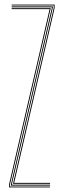

<svg xmlns="http://www.w3.org/2000/svg" viewBox="-20 -820 279 840"><path d="M37 -16 215 -785V-796H31V-800H219V-785L42 -20H199V-16ZM28 -8V-14L207 -786V-788H31V-792H211V-786L32 -14V-12H199V-8ZM20 0V-15L197 -780H31V-784H202L24 -15V-4H199V0Z"/></svg>

Font: Big Shoulders Inline Display Thin
Style: Regular
Weight: 100
Designer: Patric King
Foundry: XO Type Co
Version: Version 1.000